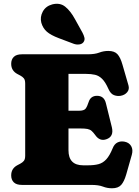

<svg xmlns="http://www.w3.org/2000/svg" viewBox="-20 -991 747 1029"><path d="M40 -649Q40 -672.5 54 -686.2Q68 -700 97.5 -700H448.5Q488.5 -700 511.5 -709Q534.5 -718 560.5 -718Q593.5 -718 609.5 -700.5Q625.5 -683 636.5 -644L668.5 -533.5Q674.5 -512.5 661.8 -497Q649 -481.5 626.5 -477.5Q608.5 -474.5 590.8 -481.2Q573 -488 561.5 -513.5Q545 -551 527.5 -568.2Q510 -585.5 489.2 -590.2Q468.5 -595 441.5 -595H347V-397.5H403Q430.5 -397.5 439 -409Q447.5 -420.5 455 -444Q465.5 -477.5 500 -477.5Q538 -477.5 547.5 -438L579.5 -309Q591.5 -258.5 549.5 -244.5Q514.5 -232.5 490.5 -267Q480 -281.5 471.2 -289.2Q462.5 -297 448.8 -299.8Q435 -302.5 409.5 -302.5H347V-186Q347 -105 426 -105H451.5Q484.5 -105 508 -111.2Q531.5 -117.5 549.5 -137Q567.5 -156.5 583.5 -195.5Q592.5 -219 609.8 -227.5Q627 -236 648.5 -231.5Q672.5 -226.5 683.2 -207.5Q694 -188.5 686.5 -161.5L656.5 -56Q645.5 -18 629.5 0Q613.5 18 580.5 18Q554.5 18 531.5 9Q508.5 0 468.5 0H97.5Q68 0 54 -13.8Q40 -27.5 40 -51Q40 -88 73 -105.5L89 -114Q100.5 -120 107.8 -128.8Q115 -137.5 115 -157V-543Q115 -562.5 107.8 -571.2Q100.5 -580 89 -586L73 -594.5Q40 -612 40 -649ZM381.5 -889 422 -816Q429.5 -802 432.5 -789Q435.5 -776 427 -764.5Q419 -754.5 404 -752.8Q389 -751 374.5 -756.5L295 -786.5Q252.5 -802.5 231.2 -821Q210 -839.5 201.5 -869Q193.5 -899.5 209.2 -928.8Q225 -958 260 -967.5Q301.5 -978 330 -954.8Q358.5 -931.5 381.5 -889Z"/></svg>

Font: Fraunces 9pt SuperSoft Black
Style: Regular
Weight: 900
Version: Version 1.000;[b76b70a41]